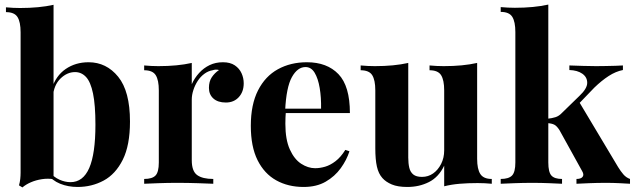

<svg xmlns="http://www.w3.org/2000/svg" viewBox="-20 -803 2774 839"><path d="M367 -531Q445 -531 496.5 -467.5Q548 -404 548 -272Q548 -168 516.5 -105Q485 -42 433 -14Q381 14 319 14Q278 14 243 0Q208 -14 183 -46L197 -51Q215 -29 239.5 -18Q264 -7 288 -7Q343 -7 370 -69Q397 -131 397 -258Q397 -344 386.5 -394.5Q376 -445 356 -466.5Q336 -488 308 -488Q273 -488 244 -459.5Q215 -431 211 -380L206 -415Q224 -472 267 -501.5Q310 -531 367 -531ZM214 -782V-20Q189 -24 163 -20Q137 -16 115 -6.5Q93 3 78 16L63 7Q67 -7 68.5 -21Q70 -35 70 -49V-662Q70 -707 56.5 -728.5Q43 -750 6 -750V-771Q38 -768 68 -768Q109 -768 146 -771.5Q183 -775 214 -782Z M954 -531Q986 -531 1006 -517.5Q1026 -504 1035.5 -483Q1045 -462 1045 -439Q1045 -402 1023.5 -378.5Q1002 -355 967 -355Q932 -355 912.5 -372.5Q893 -390 893 -419Q893 -447 905.5 -465.5Q918 -484 937 -497Q923 -501 909 -496Q890 -493 873 -480.5Q856 -468 844 -449.5Q832 -431 825 -409.5Q818 -388 818 -368V-103Q818 -55 841.5 -38Q865 -21 912 -21V0Q889 -1 845 -2.5Q801 -4 753 -4Q713 -4 672 -2.5Q631 -1 610 0V-21Q645 -21 659.5 -36Q674 -51 674 -93V-408Q674 -453 660.5 -474.5Q647 -496 610 -496V-517Q642 -514 672 -514Q714 -514 750.5 -517.5Q787 -521 818 -528V-435Q830 -462 850 -484Q870 -506 896 -518.5Q922 -531 954 -531Z M1321 -531Q1409 -531 1459 -479Q1509 -427 1509 -309H1180L1178 -328H1383Q1384 -377 1377 -418.5Q1370 -460 1355 -485Q1340 -510 1315 -510Q1280 -510 1255.5 -466Q1231 -422 1226 -320L1229 -314Q1228 -302 1227.5 -289Q1227 -276 1227 -262Q1227 -193 1246.5 -150Q1266 -107 1296 -87.5Q1326 -68 1357 -68Q1378 -68 1400.5 -74.5Q1423 -81 1446 -98.5Q1469 -116 1489 -148L1507 -142Q1495 -104 1469 -68Q1443 -32 1403 -9Q1363 14 1307 14Q1239 14 1187 -15Q1135 -44 1105.5 -103Q1076 -162 1076 -253Q1076 -346 1107.5 -408Q1139 -470 1194.5 -500.5Q1250 -531 1321 -531Z M2065 -528V-109Q2065 -64 2079 -42.5Q2093 -21 2129 -21V0Q2098 -3 2067 -3Q2025 -3 1989 0Q1953 3 1921 11V-79Q1897 -29 1854.5 -7.5Q1812 14 1760 14Q1718 14 1692 3Q1666 -8 1651 -25Q1634 -44 1627 -75Q1620 -106 1620 -155V-408Q1620 -453 1606.5 -474.5Q1593 -496 1556 -496V-517Q1588 -514 1618 -514Q1660 -514 1696.5 -517.5Q1733 -521 1764 -528V-114Q1764 -89 1768.5 -70Q1773 -51 1786 -40.5Q1799 -30 1824 -30Q1851 -30 1872.5 -45Q1894 -60 1907.5 -86.5Q1921 -113 1921 -146V-408Q1921 -453 1907.5 -474.5Q1894 -496 1857 -496V-517Q1889 -514 1919 -514Q1961 -514 1997.5 -517.5Q2034 -521 2065 -528Z M2376 -783V-93Q2376 -51 2389.5 -36Q2403 -21 2436 -21V0Q2417 -1 2380.5 -2.5Q2344 -4 2306 -4Q2267 -4 2227.5 -2.5Q2188 -1 2168 0V-21Q2203 -21 2217.5 -36Q2232 -51 2232 -93V-663Q2232 -708 2218.5 -729.5Q2205 -751 2168 -751V-772Q2200 -769 2230 -769Q2271 -769 2308 -772.5Q2345 -776 2376 -783ZM2702 -517V-497Q2671 -491 2640 -471Q2609 -451 2577 -420L2500 -340L2510 -359L2681 -73Q2692 -55 2704 -41Q2716 -27 2733 -21V0Q2718 -1 2688 -2.5Q2658 -4 2628 -4Q2591 -4 2554 -2.5Q2517 -1 2499 0V-21Q2519 -21 2526 -30.5Q2533 -40 2524 -55L2425 -234Q2413 -253 2401.5 -258.5Q2390 -264 2371 -265V-284Q2392 -286 2407.5 -291Q2423 -296 2436 -310L2512 -384Q2546 -416 2546 -441Q2546 -466 2524.5 -481Q2503 -496 2468 -497V-517Q2496 -516 2529 -515Q2562 -514 2585 -514Q2605 -514 2627.5 -514.5Q2650 -515 2670 -515.5Q2690 -516 2702 -517Z"/></svg>

Font: Playfair Display
Style: Bold
Weight: 700
Designer: Claus Eggers Sørensen
Foundry: Claus Eggers Sørensen
Version: Version 1.203